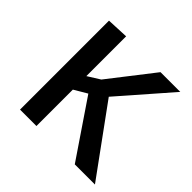

<svg xmlns="http://www.w3.org/2000/svg" viewBox="-132 -619 746 746"><g transform="rotate(45 241.0 -246.5)"><path d="M70 -488.9 160.2 -492.9V-274.3L210.8 -306L353.1 -488.9H461.6L278.5 -279.2L481.7 0H370.9L213.7 -231.7L160.2 -200.1V0H70Z"/></g></svg>

Font: Murecho Thin
Style: Regular
Weight: 100
Designer: Neil Summerour
Foundry: Positype
Version: Version 1.010